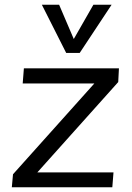

<svg xmlns="http://www.w3.org/2000/svg" viewBox="-20 -792 558 812"><path d="M483 -503 480 -445 138 -63H460L455 0H30L35 -55L379 -439H76L81 -503ZM375 -772H452L317 -568H260L157 -772H230L292 -627Z"/></svg>

Font: PRinguin Sans
Style: Italic
Weight: 400
Designer: Vernon Adams
Foundry: Vernon Adams
Version: ""